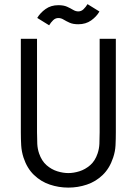

<svg xmlns="http://www.w3.org/2000/svg" viewBox="-20 -874 644 904"><path d="M78.1 -691.4H154.3V-251.5Q154.3 -220.2 155.5 -196.5Q156.7 -172.9 164.1 -151.4Q176.3 -116.2 199.2 -96.2Q222.2 -76.2 249.5 -67.6Q276.9 -59.1 301.8 -59.1Q326.7 -59.1 354 -67.6Q381.3 -76.2 404.5 -96.2Q427.7 -116.2 439.5 -151.4Q446.8 -172.9 448 -196.5Q449.2 -220.2 449.2 -251.5V-691.4H525.4V-251.5Q525.4 -218.8 523.9 -189.7Q522.5 -160.6 512.7 -131.8Q496.1 -81.5 463.6 -50.3Q431.2 -19 389.2 -4.9Q347.2 9.3 301.8 9.3Q256.3 9.3 214.4 -4.9Q172.4 -19 139.9 -50.3Q107.4 -81.5 90.8 -131.8Q81.5 -160.6 79.8 -189.7Q78.1 -218.8 78.1 -251.5ZM348.6 -820.3Q362.8 -820.3 373.5 -830.8Q384.3 -841.3 392.1 -854.5L448.2 -819.8Q434.6 -795.9 409.2 -777.8Q383.8 -759.8 348.6 -759.8Q323.7 -759.8 307.6 -767.1Q291.5 -774.4 279.5 -781.7Q267.6 -789.1 254.9 -789.1Q240.7 -789.1 230 -778.6Q219.2 -768.1 211.4 -754.9L155.3 -789.6Q169.4 -813.5 194.6 -831.5Q219.7 -849.6 254.9 -849.6Q279.8 -849.6 295.9 -842.3Q312 -835 324.2 -827.6Q336.4 -820.3 348.6 -820.3Z"/></svg>

Font: Gidole
Style: Regular
Weight: 400
Version: Version 2.100; ttfautohint (v1.8.4.7-5d5b)